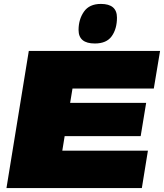

<svg xmlns="http://www.w3.org/2000/svg" viewBox="-20 -960 837 980"><path d="M13 0 127 -700H797L765 -508H350L338 -435H726L698 -265H310L298 -191H735L704 0ZM464 -738Q381 -738 381 -807Q381 -861 408.5 -900.5Q436 -940 495 -940Q577 -940 577 -870Q577 -813 550.5 -775.5Q524 -738 464 -738Z"/></svg>

Font: Georama Expanded Black
Style: Italic
Weight: 900
Width: 7
Italic angle: -9°
Designer: Jean-Baptiste Levee
Foundry: Production Type
Version: Version 1.000